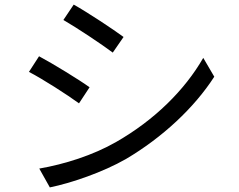

<svg xmlns="http://www.w3.org/2000/svg" viewBox="-20 -788 1040 836"><path d="M301 -768 256 -701C315 -667 423 -595 471 -559L518 -627C475 -659 360 -735 301 -768ZM151 -54 197 28C290 9 428 -38 529 -96C688 -190 826 -319 913 -454L865 -536C784 -395 652 -265 486 -170C385 -112 261 -73 151 -54ZM150 -543 106 -475C166 -444 275 -374 324 -338L370 -408C326 -440 210 -511 150 -543Z"/></svg>

Font: Noto Sans CJK KR Regular
Style: Regular
Weight: 400
Designer: Ryoko NISHIZUKA (kana & ideographs); Paul D. Hunt (Latin, Greek & Cyrillic); Wenlong ZHANG (bopomofo); Sandoll Communica
Foundry: Adobe Systems Incorporated
Version: Version 1.004;PS 1.004;hotconv 1.0.82;makeotf.lib2.5.63406